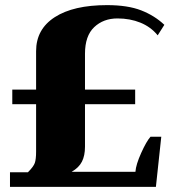

<svg xmlns="http://www.w3.org/2000/svg" viewBox="-20 -730 689 750"><path d="M19 -57H89Q111 -79 116 -93.5Q121 -108 121 -138V-323H28V-380H121V-530Q121 -616 194 -663Q267 -710 398 -710Q479 -710 531.5 -689.5Q584 -669 622 -633L596 -592Q569 -625 528.5 -641.5Q488 -658 439 -658Q384 -658 348 -624Q312 -590 312 -520V-380H508V-323H312V-157Q312 -122 300 -98.5Q288 -75 260 -59H509Q511 -87 531.5 -132.5Q552 -178 568 -196H610L589 0H19Z"/></svg>

Font: Trirong Black
Style: Regular
Weight: 900
Designer: Katatrad Team
Foundry: CadsonDemak
Version: Version 1.001